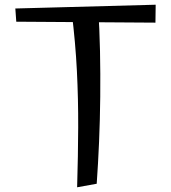

<svg xmlns="http://www.w3.org/2000/svg" viewBox="-20 -786 725 814"><path d="M307 8Q311 -126 311.5 -246Q312 -366 306 -485.5Q300 -605 284 -734L396 -755Q402 -665 404 -569Q406 -473 405 -375.5Q404 -278 400 -184.5Q396 -91 390 -7ZM639 -690 49 -694 45 -750 640 -766Z"/></svg>

Font: Marhey Light
Style: Regular
Weight: 300
Designer: Nur Syamsi & Bustanul Arifin
Foundry: Namelatype
Version: Version 1.000